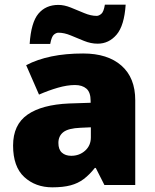

<svg xmlns="http://www.w3.org/2000/svg" viewBox="-20 -792 663 822"><path d="M336 -563Q441 -563 500 -511Q559 -459 559 -363V0H427L390 -73H386Q363 -44 338.5 -25.5Q314 -7 282 1.5Q250 10 204 10Q132 10 84 -34Q36 -78 36 -169Q36 -258 97.5 -301Q159 -344 276 -349L368 -352V-360Q368 -397 350 -412.5Q332 -428 301 -428Q268 -428 228 -416.5Q188 -405 147 -387L92 -513Q140 -538 200.5 -550.5Q261 -563 336 -563ZM325 -245Q273 -243 251.5 -226.5Q230 -210 230 -180Q230 -152 245 -138.5Q260 -125 285 -125Q320 -125 344.5 -147Q369 -169 369 -204V-247ZM107 -604Q113 -696 144.5 -733.5Q176 -771 230 -771Q255 -771 283.5 -759.5Q312 -748 340.5 -736Q369 -724 394 -724Q403 -724 413.5 -732.5Q424 -741 429 -772H518Q512 -682 479 -643.5Q446 -605 398 -605Q369 -605 339.5 -617Q310 -629 282.5 -640.5Q255 -652 230 -652Q221 -652 211 -644Q201 -636 195 -604Z"/></svg>

Font: Noto Sans Black
Style: Regular
Weight: 900
Designer: Monotype Design Team
Foundry: Monotype Imaging Inc.
Version: Version 2.007